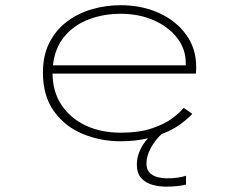

<svg xmlns="http://www.w3.org/2000/svg" viewBox="-20 -532 915 738"><path d="M444 11Q365 11 296.8 -17.8Q228.5 -46.5 186.8 -105.2Q145 -164 145 -253Q145 -319 169.8 -367.8Q194.5 -416.5 236.8 -448.5Q279 -480.5 332.5 -496.2Q386 -512 444 -512Q525 -512 590.8 -482.2Q656.5 -452.5 695.2 -399.2Q734 -346 734 -275.5Q734 -270.5 733.8 -262.2Q733.5 -254 733 -249H182Q182.5 -178.5 217 -127.5Q251.5 -76.5 310.2 -49.2Q369 -22 444 -22Q515.5 -22 564.5 -38.8Q613.5 -55.5 643.2 -78Q673 -100.5 686 -117.5L719 -94.5Q705 -78.5 675.8 -56.2Q646.5 -34 601 -16.5Q576.5 6 559.8 36.5Q543 67 543 96.5Q543 120 555.5 132.2Q568 144.5 586 149Q604 153.5 620 153.5Q645 153.5 664.5 150.5Q684 147.5 695 143.5V177.5Q681.5 181 661.8 183.2Q642 185.5 618.5 185.5Q591.5 185.5 565.5 178.2Q539.5 171 522.8 152.5Q506 134 506 100.5Q506 72.5 518 46Q530 19.5 549 -0.5Q525.5 5 499.2 8Q473 11 444 11ZM443.5 -479Q378.5 -479 322 -457.8Q265.5 -436.5 228.2 -392.5Q191 -348.5 183.5 -281H694V-289.5Q694 -343.5 661 -386.2Q628 -429 571.2 -454Q514.5 -479 443.5 -479Z"/></svg>

Font: Trispace SemiExpanded Thin
Style: Regular
Weight: 100
Width: 6
Designer: Tyler Finck
Foundry: Etcetera Type Company
Version: Version 1.210; ttfautohint (v1.8.3)